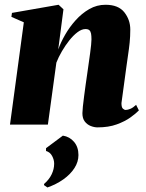

<svg xmlns="http://www.w3.org/2000/svg" viewBox="-20 -536 626 826"><path d="M230.5 -323Q241 -353 260 -386.2Q279 -419.5 305.5 -449Q332 -478.5 364.2 -497Q396.5 -515.5 434 -515.5Q489.5 -515.5 515 -483Q540.5 -450.5 540.5 -409Q540.5 -379.5 537.8 -352.8Q535 -326 531 -300Q527 -274 523.5 -247Q520.5 -222.5 516.2 -193Q512 -163.5 508.5 -136.5Q505 -109.5 502.5 -92.5Q502.5 -74.5 508.5 -68.8Q514.5 -63 521 -63Q529.5 -63 541.2 -68Q553 -73 565.5 -85L577.5 -61Q564.5 -47.5 540.8 -30.5Q517 -13.5 482 -0.8Q447 12 399.5 12Q385.5 12 370.2 6Q355 0 344.8 -13.2Q334.5 -26.5 334.5 -49Q334.5 -58 336.5 -77.5Q338.5 -97 341.8 -121.8Q345 -146.5 348.5 -171.8Q352 -197 355 -217Q358.5 -242 361.8 -265Q365 -288 367.8 -307.8Q370.5 -327.5 372 -342.8Q373.5 -358 373.5 -366.5Q373.5 -381 371.8 -391Q370 -401 364.5 -406Q359 -411 347.5 -411Q331.5 -411 313.5 -397.5Q295.5 -384 278.2 -362.2Q261 -340.5 246.2 -315.2Q231.5 -290 222.5 -266.5L186 0H23L82.5 -440L29 -463.5L31.5 -480.5L232 -515.5L253 -496ZM184 270.5 169.5 260.5V255.5Q191.5 236.5 202.2 214Q213 191.5 213 168Q213 151.5 204.2 135Q195.5 118.5 178 113.5V101.5L250.5 47.5Q279.5 52 298.5 74.2Q317.5 96.5 317.5 131Q317.5 160.5 300.2 187.2Q283 214 252.8 235.5Q222.5 257 184 270.5Z"/></svg>

Font: Merriweather 144pt Black
Style: Italic
Weight: 900
Italic angle: -7.8°
Version: Version 2.101